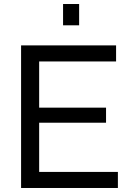

<svg xmlns="http://www.w3.org/2000/svg" viewBox="-20 -936 645 956"><path d="M294 -810V-916H374V-810ZM567 -80V0H85V-710H558V-630H175V-400H508V-325H175V-80Z"/></svg>

Font: Raleway-v4020 Medium
Style: Regular
Weight: 500
Designer: Matt McInerney, Pablo Impallari, Rodrigo Fuenzalida
Foundry: Matt McInerney, Pablo Impallari, Rodrigo Fuenzalida
Version: Version 4.020;PS 004.020;hotconv 1.0.88;makeotf.lib2.5.64775